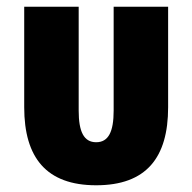

<svg xmlns="http://www.w3.org/2000/svg" viewBox="-20 -537 572 571"><path d="M266 14C415 14 480 -68 480 -218V-517H318V-208C318 -146 303 -114 266 -114C229 -114 214 -146 214 -208V-517H52V-218C52 -68 118 14 266 14Z"/></svg>

Font: Noto Sans Thai UI ExtCond Blk
Style: Regular
Weight: 900
Width: 2
Designer: Monotype Design Team
Foundry: Monotype Imaging Inc.
Version: Version 2.000